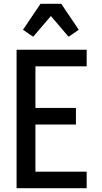

<svg xmlns="http://www.w3.org/2000/svg" viewBox="-20 -999 540 1019"><path d="M68 0V-735H440V-647H168V-426H383V-338H168V-88H440V0ZM156 -804 102 -841 195 -979H305L398 -841L344 -804L250 -914Z"/></svg>

Font: Iosevka Semibold
Style: Regular
Weight: 600
Monospace: yes
Designer: Belleve Invis
Foundry: Belleve Invis
Version: Version 33.2.3; ttfautohint (v1.8.4)